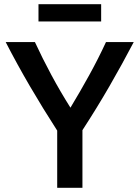

<svg xmlns="http://www.w3.org/2000/svg" viewBox="-20 -893 663 913"><path d="M252 0V-272Q183 -379 122 -483.5Q61 -588 7 -693H146Q182 -615 224.5 -536Q267 -457 315 -381Q361 -457 404.5 -536Q448 -615 484 -693H616Q561 -588 501 -484Q441 -380 372 -274V0ZM163 -791V-873H461V-791Z"/></svg>

Font: Ubuntu Sans SemiBold
Style: Regular
Weight: 600
Designer: Dalton Maag Ltd
Foundry: Dalton Maag Ltd
Version: Version 1.006; ttfautohint (v1.8.4.7-5d5b)